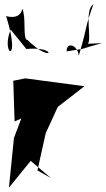

<svg xmlns="http://www.w3.org/2000/svg" viewBox="-20 -818 487 882"><path d="M214 0 152 -35 190 -206 273 -387 234 -318 368 -422 96 -458 41 -447 47 -260 78 -274 44 -184 21 44 121 -79ZM101 -593C250 -607 221 -520 107 -634C85 -634 98 -713 88 -759C76 -816 100 -720 8 -744C81 -515 -19 -565 29 -682ZM357 -593C465 -628 478 -619 383 -617C404 -633 365 -772 409 -798C363 -668 391 -730 342 -562C337 -611 286 -629 286 -582Z"/></svg>

Font: Asimov Silicon
Style: Regular
Weight: 400
Designer: Google
Version: Version 2.000980; 2014